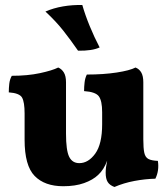

<svg xmlns="http://www.w3.org/2000/svg" viewBox="-20 -736 670 765"><path d="M232 6Q158 6 118 -35Q78 -76 78 -179V-284Q78 -329 68 -347Q58 -365 15 -368Q15 -385 17 -402.5Q19 -420 27 -434Q90 -434 139 -444.5Q188 -455 212 -467Q226 -461 234.5 -447Q243 -433 243 -408V-204Q243 -137 255.5 -111.5Q268 -86 296 -86Q332 -86 359.5 -124Q387 -162 387 -241V-289Q387 -334 374 -352Q361 -370 315 -373Q315 -390 317 -407.5Q319 -425 326 -439Q392 -439 444.5 -447Q497 -455 520 -467Q535 -461 543 -447Q551 -433 551 -408V-181Q551 -145 555 -127Q559 -109 571.5 -102.5Q584 -96 609 -95Q612 -76 609.5 -58Q607 -40 599 -24Q558 -23 515.5 -15Q473 -7 436 9Q417 2 409 -11Q401 -24 401 -48Q401 -68 407 -96Q394 -60 371 -39Q350 -19 315 -6.5Q280 6 232 6ZM291 -534Q262 -576 232.5 -613.5Q203 -651 161 -690Q193 -704 231 -710.5Q269 -717 308 -716Q319 -677 337.5 -632Q356 -587 377 -547Q347 -533 291 -534Z"/></svg>

Font: Vollkorn ExtraBold
Style: Regular
Weight: 800
Designer: Friedrich Althausen
Foundry: Friedrich Althausen
Version: Version 5.000; ttfautohint (v1.8.3)